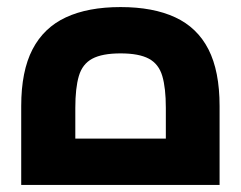

<svg xmlns="http://www.w3.org/2000/svg" viewBox="-20 -523 681 543"><path d="M40 0V-223Q40 -322 72 -383.5Q104 -445 166.5 -474Q229 -503 321 -503Q413 -503 475.5 -474Q538 -445 569.5 -383.5Q601 -322 601 -223V0ZM193 -63 121 -131H520L449 -63V-218Q449 -274 439 -308Q429 -342 401 -357Q373 -372 321 -372Q269 -372 241 -357Q213 -342 203 -308Q193 -274 193 -218Z"/></svg>

Font: Cairo ExtraBold
Style: Regular
Weight: 800
Designer: Mohamed Gaber, Accademia di Belle Arti di Urbino
Foundry: Kief Type Foundry, Accademia di Belle Arti di Urbino
Version: Version 3.117